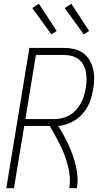

<svg xmlns="http://www.w3.org/2000/svg" viewBox="-20 -986 540 1006"><path d="M13 0 134 -735H316Q343 -735 369 -729Q395 -723 415.5 -708Q436 -693 449 -671Q462 -649 468 -623.5Q474 -598 473.5 -571Q473 -544 468 -517Q464 -494 457.5 -471.5Q451 -449 439.5 -428Q428 -407 411.5 -388.5Q395 -370 374 -356.5Q353 -343 330.5 -335.5Q308 -328 285 -326Q300 -302 313.5 -277.5Q327 -253 339 -227Q351 -201 360.5 -174Q370 -147 377 -118.5Q384 -90 386 -60Q388 -30 383 0H343Q348 -31 345.5 -61Q343 -91 335.5 -119Q328 -147 318 -174Q308 -201 295 -226.5Q282 -252 268.5 -277Q255 -302 240 -326H107L53 0ZM113 -362H262Q283 -362 303 -366.5Q323 -371 342.5 -381.5Q362 -392 377 -408.5Q392 -425 402.5 -443.5Q413 -462 419.5 -482.5Q426 -503 429 -523Q433 -544 433.5 -565.5Q434 -587 430.5 -607Q427 -627 417.5 -645Q408 -663 392.5 -675Q377 -687 357.5 -692.5Q338 -698 316 -698H168ZM419 -806 319 -944 354 -966 447 -824ZM249 -806 149 -944 184 -966 277 -824Z"/></svg>

Font: Iosevka Term Curly Extralight
Style: Italic
Weight: 200
Italic angle: -9°
Designer: Belleve Invis
Foundry: Belleve Invis
Version: Version 32.3.0